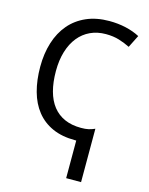

<svg xmlns="http://www.w3.org/2000/svg" viewBox="-139 -810 881 1136"><g transform="rotate(15 301.5 -242.0)"><path d="M387.2 -644Q335 -644 292.5 -624.3Q250 -604.5 220 -567.4Q189.9 -530.3 173.6 -477.1Q157.2 -423.8 157.2 -356.9Q157.2 -288.1 171.6 -234.6Q186 -181.2 214.8 -144.5Q243.7 -107.9 286.6 -88.9Q329.6 -69.8 387.2 -69.8Q401.4 -69.8 412.4 -70.8Q423.3 -71.8 433.1 -74Q442.9 -76.2 451.9 -79.3Q460.9 -82.5 471.2 -86.9V240.2H379.9V9.8H372.1Q292 9.8 233.4 -16.6Q174.8 -43 136.5 -91.3Q98.1 -139.6 79.6 -207.3Q61 -274.9 61 -357.9Q61 -439 82.3 -506.3Q103.5 -573.7 144.8 -622.1Q186 -670.4 247.1 -697.3Q308.1 -724.1 387.2 -724.1Q439.9 -724.1 487.8 -713.4Q535.6 -702.6 574.2 -682.1L536.1 -606Q505.4 -621.6 469.2 -632.8Q433.1 -644 387.2 -644Z"/></g></svg>

Font: Genotype
Style: Regular
Weight: 400
Foundry: Ascender Corporation
Version: Version 1.00